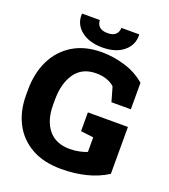

<svg xmlns="http://www.w3.org/2000/svg" viewBox="-160 -1010 999 1135"><g transform="rotate(20 339.5 -443.0)"><path d="M356.4 10.3Q246.1 10.3 169.7 -32.7Q93.3 -75.7 53.2 -152.1Q13.2 -228.5 13.2 -329.1V-361.3Q13.2 -467.3 52.7 -548.3Q92.3 -629.4 167.5 -675.3Q242.7 -721.2 349.1 -721.2Q421.9 -721.2 495.1 -699Q568.4 -676.8 624 -628.9V-462.4H502L476.1 -552.7Q459.5 -569.8 429 -581.1Q398.4 -592.3 360.4 -592.3Q272 -592.3 227.5 -528.6Q183.1 -464.8 183.1 -362.3V-329.1Q183.1 -232.4 229.2 -175.3Q275.4 -118.2 363.3 -118.2Q394 -118.2 424.3 -124.5Q454.6 -130.9 471.7 -138.7V-230.5L391.6 -240.2V-358.4H643.6V-63.5Q585.9 -26.4 513.4 -8.1Q440.9 10.3 356.4 10.3ZM339.8 -748Q255.9 -748 205.8 -788.6Q155.8 -829.1 159.2 -892.6L160.2 -895.5H271.5Q271.5 -871.1 287.8 -854.7Q304.2 -838.4 339.8 -838.4Q374.5 -838.4 390.6 -854.2Q406.7 -870.1 406.7 -895.5H518.6L519.5 -892.6Q522 -829.1 472.7 -788.6Q423.3 -748 339.8 -748Z"/></g></svg>

Font: Roboto Slab Black
Style: Regular
Weight: 900
Designer: Google
Version: Version 2.000; ttfautohint (v1.8.1.43-b0c9)